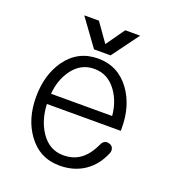

<svg xmlns="http://www.w3.org/2000/svg" viewBox="-133 -817 849 937"><g transform="rotate(20 291.5 -349.0)"><path d="M432.6 -147.5Q409.2 -96.7 378.9 -71.3Q339.8 -37.1 281.2 -37.1Q207 -37.1 163.1 -104.5Q125 -162.1 121.1 -245.1H504.9V-259.8Q504.9 -374 448.2 -453.1Q385.7 -539.1 281.2 -539.1Q176.8 -539.1 115.2 -453.1Q59.6 -374 59.6 -259.8Q59.6 -146.5 115.2 -69.3Q176.8 16.6 281.2 16.6Q355.5 16.6 410.2 -20.5Q463.9 -56.6 492.2 -125Q498 -139.6 492.2 -152.3Q487.3 -163.1 475.6 -167Q462.9 -171.9 451.2 -168Q438.5 -162.1 432.6 -147.5ZM123 -298.8Q128.9 -370.1 165 -421.9Q209 -485.4 281.2 -485.4Q353.5 -485.4 398.4 -420.9Q434.6 -368.2 440.4 -298.8ZM220.7 -713.9H144.5L246.1 -574.2H332L434.6 -713.9H357.4L289.1 -617.2Z"/></g></svg>

Font: Gulim
Style: Regular
Weight: 400
Version: Version 2.21